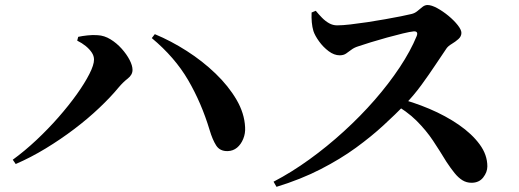

<svg xmlns="http://www.w3.org/2000/svg" viewBox="-20 -730 2040 755"><path d="M283.6 -570.2 287.5 -585.1Q302.6 -588.5 323.9 -590.8Q345.2 -593.2 364.3 -591.6Q390.2 -590.3 414.5 -575.4Q438.8 -560.5 458.5 -538.5Q478.1 -516.5 489.6 -494.3Q501.1 -472.1 501.1 -455.1Q501.1 -435.8 482.6 -421.3Q464.1 -406.9 447.4 -387.2Q415.4 -348.3 370.7 -306Q326.1 -263.6 272.3 -222.8Q218.5 -182 159.9 -146.4Q101.2 -110.7 41.8 -85L30.2 -101.9Q76.9 -135.9 123.2 -179.3Q169.5 -222.8 210 -269Q250.5 -315.2 281.9 -359.1Q313.2 -403.1 331.4 -438.9Q349.7 -474.7 349.7 -495.7Q349.7 -510.3 340.8 -523.5Q332 -536.7 317.3 -548.8Q302.6 -560.8 283.6 -570.2ZM875.6 -135.8Q844.8 -135 830.1 -157.9Q815.5 -180.7 804.3 -218.6Q772.1 -325.4 719.7 -415.2Q667.3 -504.9 576.9 -580.2L588.8 -595.7Q652.4 -569.3 714.6 -529.5Q776.8 -489.7 827.8 -440.6Q878.7 -391.5 910 -338Q941.2 -284.5 943.8 -230.1Q945.4 -205.6 936.5 -184Q927.7 -162.3 912.2 -149.4Q896.7 -136.5 875.6 -135.8Z M1205.3 -680.8 1221.7 -687.6Q1233.1 -673.7 1246.2 -660.3Q1259.3 -646.9 1274.1 -638.6Q1288.9 -630.3 1305.6 -630.3Q1326.5 -630.3 1357.7 -633.9Q1388.9 -637.5 1424.5 -642.8Q1460.1 -648.1 1494.7 -654.4Q1529.3 -660.6 1556.7 -666Q1584.1 -671.4 1598.2 -675Q1611.1 -678 1621.3 -686.5Q1631.4 -695 1641.1 -702.7Q1650.7 -710.3 1661.1 -710.3Q1676.6 -710.3 1699.3 -698Q1721.9 -685.6 1743.7 -667.6Q1765.4 -649.6 1779.9 -631.2Q1794.4 -612.8 1794.4 -600.7Q1794.4 -586.8 1782.4 -576.2Q1770.4 -565.6 1756.4 -557.3Q1742.5 -549 1736.2 -540.2Q1717.7 -513.6 1692.6 -475.4Q1667.4 -437.3 1636.9 -395.5Q1606.4 -353.8 1570.1 -316.4Q1535.8 -281.3 1488.6 -237.8Q1441.5 -194.2 1380 -149.3Q1318.5 -104.5 1240.6 -64.5Q1162.8 -24.6 1067.3 4.7L1055.7 -15.5Q1126.7 -52.5 1196.6 -103.1Q1266.6 -153.6 1332 -213.3Q1397.5 -272.9 1453.4 -337Q1509.2 -401 1551.9 -465.4Q1594.6 -529.8 1618.5 -588.1Q1625.9 -607.5 1607.2 -606.7Q1592.3 -605.3 1563.8 -598.4Q1535.4 -591.5 1501.8 -582.3Q1468.2 -573.1 1438 -563.7Q1407.7 -554.4 1388.9 -547.9Q1372.4 -542.8 1361.5 -534.3Q1350.6 -525.9 1340.6 -519.2Q1330.6 -512.5 1315.9 -512.5Q1294 -512.5 1272.4 -528.7Q1250.8 -544.9 1234.7 -567.3Q1218.5 -589.7 1212.5 -607.8Q1207.8 -623.5 1206.1 -642Q1204.4 -660.5 1205.3 -680.8ZM1520.2 -326.4 1536.1 -346.3Q1604.4 -329.1 1668.6 -302Q1732.7 -274.8 1784.2 -239.3Q1835.7 -203.7 1866 -162.5Q1896.4 -121.3 1896.4 -75.8Q1896.4 -53.1 1880.1 -32.2Q1863.8 -11.3 1834.2 -11.3Q1814.5 -11.3 1798.4 -21.2Q1782.3 -31.2 1767.4 -49.6Q1752.5 -68 1735.4 -93.9Q1709.5 -136.6 1682.7 -177Q1655.8 -217.4 1618 -255.2Q1580.1 -293.1 1520.2 -326.4Z"/></svg>

Font: Noto Serif HK
Style: Regular
Weight: 200
Designer: Ryoko NISHIZUKA 西塚涼子 (kana & ideographs); Frank Grießhammer (Latin, Greek & Cyrillic); Wenlong ZHANG 张文龙 (bopomofo); San
Foundry: Adobe
Version: Version 2.001;hotconv 1.1.0;makeotfexe 2.6.0